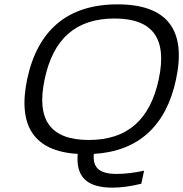

<svg xmlns="http://www.w3.org/2000/svg" viewBox="-20 -699 842 882"><path d="M506 -614C684 -614 749 -520 709 -334C670 -152 568 -56 388 -56C210 -56 146 -150 185 -334C224 -522 330 -614 506 -614ZM105 -336C60 -122 135 -4 337 8C328 111 376 163 497 163C536 163 581 157 629 145L642 85C602 94 554 100 517 100C437 100 405 72 411 8C616 -4 744 -121 789 -336C837 -563 747 -679 520 -679C290 -679 153 -560 105 -336Z"/></svg>

Font: LT Wave Light
Style: Italic
Weight: 300
Designer: Daniel Lyons
Version: Version 2.5 (Glyphs App)